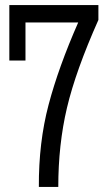

<svg xmlns="http://www.w3.org/2000/svg" viewBox="-20 -741 417 761"><path d="M290 -652H81V-501H17V-721H370V-662Q280 -460 245.5 -314Q211 -168 211 0H134Q133 -176 172.5 -325.5Q212 -475 290 -652Z"/></svg>

Font: Mona Sans Condensed
Style: Regular
Weight: 400
Width: 3
Designer: Deni Anggara
Foundry: GitHub
Version: Version 2.000